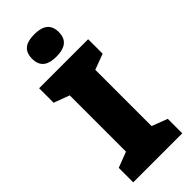

<svg xmlns="http://www.w3.org/2000/svg" viewBox="-295 -984 1030 1030"><g transform="rotate(-45 220.0 -468.5)"><path d="M220 -937C164 -937 119 -920 119 -852C119 -786 164 -768 220 -768C275 -768 322 -786 322 -852C322 -920 275 -937 220 -937ZM406 0V-110L317 -144V-571L406 -604V-714H34V-604L123 -571V-144L34 -110V0Z"/></g></svg>

Font: Noto Sans Thai Looped Black
Style: Regular
Weight: 900
Designer: Sasikarn Vongin, Ben Mitchell
Foundry: The Fontpad Ltd
Version: Version 1.001